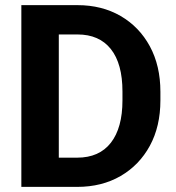

<svg xmlns="http://www.w3.org/2000/svg" viewBox="-20 -731 690 751"><path d="M281.7 0H63.5V-710.9H283.2Q378.4 -710.9 451.7 -668.5Q524.9 -626 566.2 -549.8Q607.4 -473.6 607.4 -372.1V-338.4Q607.4 -236.8 566.2 -160.9Q524.9 -85 451.7 -42.5Q378.4 0 281.7 0ZM283.2 -596.2H210V-114.3H281.7Q368.2 -114.3 413.6 -172.6Q459 -231 459 -338.4V-373Q459 -481.9 413.6 -539.1Q368.2 -596.2 283.2 -596.2Z"/></svg>

Font: Vazirmatn FD
Style: Bold
Weight: 700
Designer: Saber Rastikerdar
Foundry: Saber Rastikerdar
Version: Version 33.001